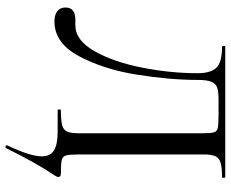

<svg xmlns="http://www.w3.org/2000/svg" viewBox="-92 -573 860 716"><g transform="rotate(90 338.0 -215.0)"><path d="M529 195Q526 195 523.5 193Q521 191 522 188Q563 103 563 59Q563 27 540.5 13.5Q518 0 472 0H391Q388 0 388 -6Q388 -12 391 -12Q430 -12 447.5 -17Q465 -22 471 -36Q477 -50 477 -81V-538Q477 -572 473.5 -583Q470 -594 457.5 -597Q445 -600 407 -600H352Q322 -600 307 -595Q292 -590 285 -573.5Q278 -557 278 -522Q278 -419 258.5 -296Q239 -173 190 -80.5Q141 12 60 12Q36 12 22 1.5Q8 -9 8 -29Q8 -66 53 -66H74Q130 -66 170.5 -137Q211 -208 232 -314Q253 -420 253 -522Q253 -570 233 -591.5Q213 -613 154 -613Q151 -613 151 -619Q151 -625 154 -625H641Q643 -625 643 -619Q643 -613 641 -613Q604 -613 586.5 -607.5Q569 -602 562.5 -588Q556 -574 556 -544V-81Q556 -44 559.5 -31.5Q563 -19 576 -15.5Q589 -12 628 -12Q640 -12 640 -2Q640 2 635.5 9Q631 16 630 18Q590 76 532 193Q530 195 529 195Z"/></g></svg>

Font: Cormorant Unicase Medium
Style: Regular
Weight: 500
Designer: Christian Thalmann (Catharsis Fonts)
Foundry: Catharsis Fonts
Version: Version 4.000